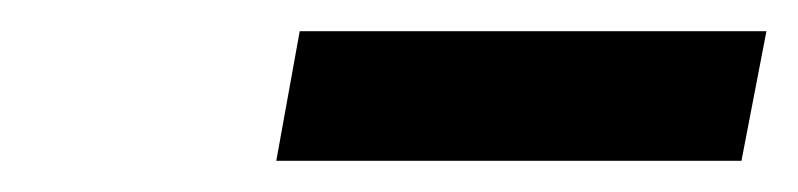

<svg xmlns="http://www.w3.org/2000/svg" viewBox="-20 -746 511 123"><path d="M455 -643H157L172 -726H471Z"/></svg>

Font: Argentum Sans Medium
Style: Italic
Weight: 500
Italic angle: -11°
Designer: Julieta Ulanovsky (font), Cristiano Sobral (main changes and remaster)
Foundry: Julieta Ulanovsky (font), Cristiano Sobral (main changes and remaster)
Version: Version 2.007;June 15, 2022;FontCreator 14.0.0.2814 64-bit; 